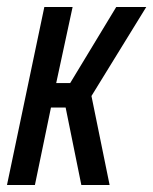

<svg xmlns="http://www.w3.org/2000/svg" viewBox="-22 -530 439 550"><path d="M-2 0 105 -510H186L139 -292H179L311 -510H397L240 -255L292 0H211L166 -222H124L78 0Z"/></svg>

Font: Saira ExtraCondensed Medium
Style: Italic
Weight: 500
Width: 2
Italic angle: -12°
Designer: Hector Gatti with collaboration of the Omnibus-Type team
Foundry: Omnibus-Type
Version: Version 1.101